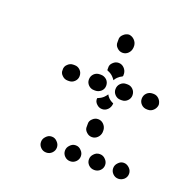

<svg xmlns="http://www.w3.org/2000/svg" viewBox="-90 -562 614 625"><g transform="rotate(20 217.0 -249.5)"><path d="M160 -50Q160 -61 152 -69Q144 -78 133 -78H132Q121 -78 113 -69Q105 -61 105 -50Q105 -39 113 -31Q121 -23 132 -23H133Q144 -23 152 -31Q160 -39 160 -50ZM243 -50Q243 -61 235 -69Q227 -78 216 -78H215Q204 -78 196 -69Q188 -61 188 -50Q188 -39 196 -31Q204 -23 215 -23H216Q227 -23 235 -31Q243 -39 243 -50ZM327 -50Q327 -61 319 -69Q311 -78 299 -78Q287 -78 279 -69Q271 -61 271 -50Q271 -39 279 -31Q287 -23 299 -23Q311 -23 319 -31Q327 -39 327 -50ZM410 -50Q410 -61 402 -69Q393 -78 382 -78Q371 -78 363 -69Q355 -61 355 -50Q355 -39 363 -31Q371 -23 382 -23Q393 -23 402 -31Q410 -39 410 -50ZM255 -121Q266 -121 274 -129Q282 -137 283 -148V-156Q282 -167 274 -175Q266 -183 255 -183Q244 -183 236 -175Q227 -167 228 -156V-148Q227 -137 236 -129Q244 -121 255 -121ZM255 -218Q266 -218 274 -226Q282 -234 283 -246V-248Q273 -252 266 -259Q261 -264 258 -270Q254 -264 249 -259Q242 -252 232 -248Q230 -247 228 -246Q227 -234 236 -226Q244 -218 255 -218ZM150 -294Q150 -306 142 -314Q134 -322 123 -322H118Q107 -322 99 -314Q90 -306 91 -294Q90 -283 99 -275Q107 -267 118 -267H123Q134 -267 142 -275Q150 -283 150 -294ZM242 -294Q242 -306 234 -314Q225 -322 214 -322H210Q198 -322 190 -314Q182 -306 182 -294Q182 -283 190 -275Q198 -267 210 -267H214Q225 -267 234 -275Q242 -283 242 -294ZM333 -294Q333 -306 325 -314Q317 -322 306 -322H301Q290 -322 282 -314Q274 -306 274 -294Q274 -283 282 -275Q290 -267 301 -267H306Q317 -267 325 -275Q333 -283 333 -294ZM424 -294Q423 -306 415 -314Q407 -322 396 -322H393Q381 -322 373 -314Q365 -306 365 -294Q365 -283 373 -275Q381 -267 393 -267H396Q407 -267 415 -275Q423 -283 424 -294ZM228 -343Q228 -343 228 -343Q228 -343 228 -343V-351Q227 -362 236 -370Q244 -378 255 -378Q266 -378 274 -370Q282 -362 283 -351V-343Q283 -343 282 -342Q282 -341 282 -341Q273 -337 266 -330Q261 -325 258 -319Q254 -325 249 -330Q242 -337 232 -341Q230 -342 228 -343ZM255 -476Q266 -475 274 -467Q282 -459 283 -448V-441Q282 -429 274 -421Q266 -413 255 -413Q244 -413 236 -421Q227 -429 228 -441V-448Q227 -459 236 -467Q244 -475 255 -476Z"/></g></svg>

Font: FRB American Cursive Guidelines Dotted Ultra
Style: Bold Italic
Weight: 1000
Italic angle: -25°
Version: Version 2.0;Modular Font Editor K font №1